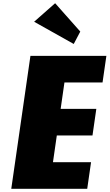

<svg xmlns="http://www.w3.org/2000/svg" viewBox="-20 -1172 680 1192"><path d="M322.3 -1152 191.9 -1037 437.8 -899 478.4 -976ZM640.4 -825H168.9L50 0H521.5L545.3 -165H308.8L332.7 -331H554.2L578 -496H356.5L380.1 -660H616.6Z"/></svg>

Font: Blink
Style: WideObl
Weight: 400
Designer: Mew Too
Foundry: Cannot Into Space Fonts
Version: Version 001.000